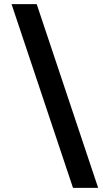

<svg xmlns="http://www.w3.org/2000/svg" viewBox="-20 -760 500 931"><path d="M456 151 158 -740H36L334 151Z"/></svg>

Font: IBM Plex Thai Looped
Style: Bold
Weight: 700
Designer: Mike Abbink, Paul van der Laan, Pieter van Rosmalen, Ben Mitchell, Mark Frömberg
Foundry: Bold Monday
Version: Version 1.0